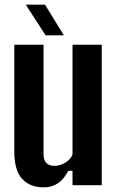

<svg xmlns="http://www.w3.org/2000/svg" viewBox="-20 -791 500 820"><path d="M165.9 9.1Q108.4 9.1 74.8 -26.7Q41.1 -62.5 41.1 -144.9V-600H165.9V-134.4Q165.9 -107.7 177.6 -95.2Q189.3 -82.7 213.5 -82.7Q235.7 -82.7 258.1 -95.8Q280.5 -108.8 289.7 -131.1V-600H414.5V0H289.7V-61.5H272Q251.6 -24.1 226.3 -7.5Q201 9.1 165.9 9.1ZM174.8 -640 90 -771.2H172.1L252.9 -640Z"/></svg>

Font: Big Shoulders Display SC Thin
Style: Regular
Weight: 100
Designer: Patric King
Foundry: XO Type Co
Version: Version 2.002